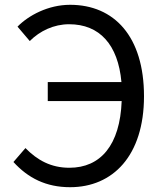

<svg xmlns="http://www.w3.org/2000/svg" viewBox="-20 -767 678 800"><path d="M272 13C450 13 580 -118 580 -366C580 -615 456 -747 272 -747C181 -747 99 -703 53 -656L104 -596C146 -638 204 -666 268 -666C395 -666 472 -581 486 -425H179V-346H487C480 -162 399 -68 269 -68C193 -68 136 -99 86 -150L36 -92C97 -25 172 13 272 13Z"/></svg>

Font: Source Han Sans HK
Style: Regular
Weight: 400
Designer: Ryoko NISHIZUKA 西塚涼子 (kana, bopomofo & ideographs); Paul D. Hunt (Latin, Greek & Cyrillic); Sandoll Communications 산돌커뮤니
Foundry: Adobe
Version: Version 2.000;hotconv 1.0.107;makeotfexe 2.5.65593